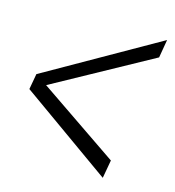

<svg xmlns="http://www.w3.org/2000/svg" viewBox="-81 -557 570 627"><g transform="rotate(15 204.0 -243.5)"><path d="M322 1.5 333 -60 65 -243 398 -426 408.5 -487.5 25 -269.5 15.5 -216.5Z"/></g></svg>

Font: Anybody SemiExpanded Light
Style: Italic
Weight: 300
Width: 6
Italic angle: -10°
Version: Version 1.113;gftools[0.9.25]